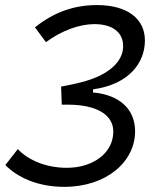

<svg xmlns="http://www.w3.org/2000/svg" viewBox="-20 -723 626 753"><path d="M232.4 9.8C397.9 9.8 511.7 -89.4 509.8 -211.4C508.3 -294.4 449.7 -349.6 349.6 -359.9H344.7L345.2 -372.6C487.3 -392.6 548.3 -477.5 548.3 -564.5C548.3 -648.4 481 -703.1 360.4 -703.1C271.5 -703.1 191.9 -675.8 117.2 -615.7L160.2 -557.6C221.2 -603 292 -628.4 350.1 -628.4C419.9 -628.4 462.9 -597.2 462.9 -542C462.9 -479.5 403.8 -427.2 298.8 -400.4C278.3 -395 250 -389.2 219.7 -383.3L222.2 -312.5H250C358.4 -311.5 422.9 -273.9 424.3 -209C425.8 -125.5 348.1 -64.9 241.7 -64.9C155.3 -64.9 86.9 -98.6 49.8 -138.2L1 -75.7C48.3 -27.8 126.5 9.8 232.4 9.8Z"/></svg>

Font: Cascadia Mono NF SemiLight
Style: Italic
Weight: 350
Italic angle: -10°
Monospace: yes
Designer: Aaron Bell
Foundry: Saja Typeworks
Version: Version 2404.023